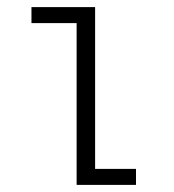

<svg xmlns="http://www.w3.org/2000/svg" viewBox="-20 -520 490 540"><path d="M247.5 -45H362.5V0H195.5V-455H68.5V-500H247.5Z"/></svg>

Font: League Mono Condensed UltraLight
Style: Regular
Weight: 200
Width: 1
Designer: Tyler Finck
Foundry: The League of Moveable Type / Tyler Finck
Version: Version 2.210